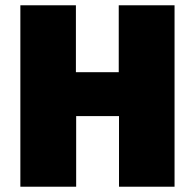

<svg xmlns="http://www.w3.org/2000/svg" viewBox="-20 -706 737 726"><path d="M430 -267H268V0H57V-686H267V-433H429V-686H640V0H430Z"/></svg>

Font: Chivo Black
Style: Regular
Weight: 900
Designer: Hector Gatti
Foundry: Omnibus-Type
Version: Version 1.007